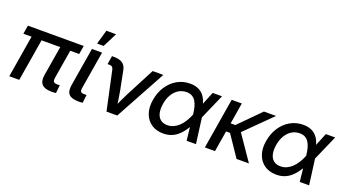

<svg xmlns="http://www.w3.org/2000/svg" viewBox="-56 -1292 3347 1861"><g transform="rotate(20 1617.5 -362.0)"><path d="M500.5 1Q428.7 1 399.7 -30.3Q370.6 -61.5 380.4 -125L442.4 -498H545.4L485.8 -137.7Q481 -108.9 490.2 -96.7Q499.5 -84.5 527.8 -84.5Q536.1 -84.5 542.2 -84.7Q548.3 -85 554.2 -85.4L544.9 -1.5Q535.2 -0.5 523.9 0.2Q512.7 1 500.5 1ZM64 0 146.5 -498H249.5L167 0ZM51.3 -434.1 66.4 -522.5H642.1L627 -434.1Z M781.7 1Q706.5 1 678.2 -28.8Q649.9 -58.6 660.6 -125L726.6 -522.5H831.1L767.1 -137.7Q762.2 -106.9 770.3 -95.9Q778.3 -85 806.6 -85Q813 -85 819.3 -85.2Q825.7 -85.4 830.1 -85.9L820.3 -1.5Q812.5 -0.5 802.5 0.2Q792.5 1 781.7 1ZM755.4 -588.9 797.9 -736.3H897.5L823.2 -588.9Z M1066.9 0 980.5 -401.9Q976.1 -420.9 966.1 -428.7Q956.1 -436.5 935.1 -436.5H918.9L933.1 -523.4H951.7Q1010.3 -523.4 1042.2 -501.5Q1074.2 -479.5 1082.5 -432.6L1122.1 -233.4Q1130.4 -190.9 1136 -148.4Q1141.6 -106 1147.5 -64H1121.1Q1141.1 -106 1160.9 -148.4Q1180.7 -190.9 1202.1 -233.4L1353 -522.5H1462.9L1177.7 0Z M1654.3 11.7Q1581.1 11.7 1530.8 -23.2Q1480.5 -58.1 1459 -119.4Q1437.5 -180.7 1450.7 -259.8Q1463.9 -340.3 1503.7 -401.6Q1543.5 -462.9 1603.8 -497.8Q1664.1 -532.7 1737.8 -532.7Q1780.3 -532.7 1812.5 -520.5Q1844.7 -508.3 1867.7 -485.6Q1890.6 -462.9 1904.8 -431.9Q1918.9 -400.9 1925.3 -363.8H1956.1L1954.6 -267.1L1989.7 0H1893.1L1864.7 -262.7Q1860.4 -304.2 1851.3 -337.6Q1842.3 -371.1 1827.1 -394.5Q1812 -418 1789.1 -430.7Q1766.1 -443.4 1733.4 -443.4Q1688.5 -443.4 1651.9 -420.9Q1615.2 -398.4 1590.3 -357.2Q1565.4 -315.9 1556.2 -260.3Q1546.9 -204.6 1556.2 -163.8Q1565.4 -123 1592.8 -100.6Q1620.1 -78.1 1664.6 -78.1Q1697.8 -78.1 1727.3 -91.3Q1756.8 -104.5 1782 -128.4Q1807.1 -152.3 1828.1 -185.8Q1849.1 -219.2 1865.2 -259.8L1972.2 -522.5H2068.4L1953.1 -259.8L1921.9 -160.2H1892.1Q1872.1 -123 1848.4 -91.6Q1824.7 -60.1 1796.1 -36.9Q1767.6 -13.7 1732.4 -1Q1697.3 11.7 1654.3 11.7Z M2272.5 -522.5 2186 0H2081.5L2168 -522.5ZM2625.5 -522.5 2315.9 -215.8H2189.5L2201.7 -304.7H2284.7L2500.5 -522.5ZM2408.2 0 2259.8 -219.7 2336.4 -291 2536.1 0Z M2821.3 11.7Q2748 11.7 2697.8 -23.2Q2647.5 -58.1 2626 -119.4Q2604.5 -180.7 2617.7 -259.8Q2630.9 -340.3 2670.7 -401.6Q2710.4 -462.9 2770.8 -497.8Q2831.1 -532.7 2904.8 -532.7Q2947.3 -532.7 2979.5 -520.5Q3011.7 -508.3 3034.7 -485.6Q3057.6 -462.9 3071.8 -431.9Q3085.9 -400.9 3092.3 -363.8H3123L3121.6 -267.1L3156.7 0H3060.1L3031.7 -262.7Q3027.3 -304.2 3018.3 -337.6Q3009.3 -371.1 2994.1 -394.5Q2979 -418 2956.1 -430.7Q2933.1 -443.4 2900.4 -443.4Q2855.5 -443.4 2818.8 -420.9Q2782.2 -398.4 2757.3 -357.2Q2732.4 -315.9 2723.1 -260.3Q2713.9 -204.6 2723.1 -163.8Q2732.4 -123 2759.8 -100.6Q2787.1 -78.1 2831.5 -78.1Q2864.7 -78.1 2894.3 -91.3Q2923.8 -104.5 2949 -128.4Q2974.1 -152.3 2995.1 -185.8Q3016.1 -219.2 3032.2 -259.8L3139.2 -522.5H3235.4L3120.1 -259.8L3088.9 -160.2H3059.1Q3039.1 -123 3015.4 -91.6Q2991.7 -60.1 2963.1 -36.9Q2934.6 -13.7 2899.4 -1Q2864.3 11.7 2821.3 11.7Z"/></g></svg>

Font: Inter 28pt Medium
Style: Italic
Weight: 500
Italic angle: -9.3988°
Designer: Rasmus Andersson
Foundry: rsms
Version: Version 4.001;git-66647c0bb